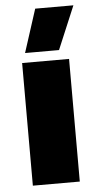

<svg xmlns="http://www.w3.org/2000/svg" viewBox="-54 -777 410 811"><g transform="rotate(-5 151.5 -372.0)"><path d="M212 -561 289 -744H127L68 -561ZM52 0H251V-520H52Z"/></g></svg>

Font: Fixel Display Black
Style: Regular
Weight: 900
Designer: AlfaBravo + MacPaw
Foundry: Kyrylo Tkachov, Marchela Mozhyna, Serhii Makarenko, Maria Weinstein, Zakhar Kryvoshyya
Version: Version 1.211